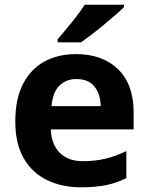

<svg xmlns="http://www.w3.org/2000/svg" viewBox="-20 -786 631 816"><path d="M303 -556Q416 -556 482 -491.5Q548 -427 548 -308V-236H196Q198 -173 233.5 -137Q269 -101 332 -101Q385 -101 428 -111.5Q471 -122 517 -144V-29Q477 -9 432.5 0.5Q388 10 325 10Q243 10 180 -20.5Q117 -51 81 -113Q45 -175 45 -269Q45 -365 77.5 -428.5Q110 -492 168 -524Q226 -556 303 -556ZM304 -450Q261 -450 232.5 -422Q204 -394 199 -335H408Q407 -385 382 -417.5Q357 -450 304 -450ZM507 -756Q493 -742 470 -722Q447 -702 420.5 -680Q394 -658 368.5 -638.5Q343 -619 324 -606H225V-619Q241 -638 262.5 -663.5Q284 -689 305 -716.5Q326 -744 340 -766H507Z"/></svg>

Font: Noto Sans Hanifi Rohingya
Style: Bold
Weight: 700
Designer: Monotype Design Team and DaltonMaag
Foundry: Google LLC
Version: Version 2.102; ttfautohint (v1.8.4.7-5d5b)